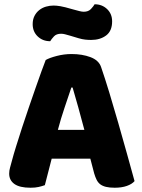

<svg xmlns="http://www.w3.org/2000/svg" viewBox="-20 -869 667 899"><path d="M194 -588Q211 -598 245.5 -607Q280 -616 315 -616Q365 -616 403.5 -601.5Q442 -587 453 -556Q471 -504 492 -435Q513 -366 534 -292.5Q555 -219 575 -147.5Q595 -76 610 -21Q598 -7 574 1.5Q550 10 517 10Q493 10 476.5 6Q460 2 449.5 -6Q439 -14 432.5 -27Q426 -40 421 -57L403 -126H222Q214 -96 206 -64Q198 -32 190 -2Q176 3 160.5 6.5Q145 10 123 10Q72 10 47.5 -7.5Q23 -25 23 -56Q23 -70 27 -84Q31 -98 36 -117Q43 -144 55.5 -184Q68 -224 83 -270.5Q98 -317 115 -366Q132 -415 147 -458.5Q162 -502 174.5 -536Q187 -570 194 -588ZM314 -459Q300 -417 282.5 -365.5Q265 -314 251 -261H375Q361 -315 346.5 -366.5Q332 -418 320 -459ZM322 -825Q340 -820 352 -817Q364 -814 372 -814Q394 -814 406 -827Q418 -840 423 -849Q458 -849 481.5 -826.5Q505 -804 505 -769Q505 -724 477 -703Q449 -682 407 -682Q393 -682 379 -683.5Q365 -685 348 -690L308 -702Q294 -706 284.5 -708.5Q275 -711 266 -711Q244 -711 232.5 -698.5Q221 -686 215 -676Q180 -676 156.5 -698.5Q133 -721 133 -756Q133 -778 141.5 -794.5Q150 -811 164 -822Q178 -833 195.5 -838Q213 -843 231 -843Q244 -843 262.5 -840Q281 -837 322 -825Z"/></svg>

Font: Baloo Bhaijaan
Style: Regular
Weight: 400
Designer: Devika Bhansali and Ek Type
Foundry: Ek Type
Version: Version 1.443;PS 1.000;hotconv 16.6.51;makeotf.lib2.5.65220;